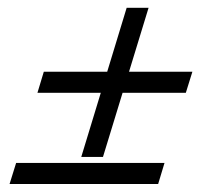

<svg xmlns="http://www.w3.org/2000/svg" viewBox="-20 -462 556 482"><path d="M298 -442.5H353L238.5 -68H184ZM90 -282H463L446.5 -229H74ZM20.5 -53H393L377 0H4Z"/></svg>

Font: Newsreader 16pt 16pt Medium
Style: Italic
Weight: 500
Italic angle: -17°
Version: Version 1.003